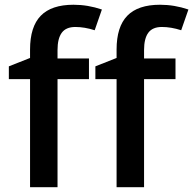

<svg xmlns="http://www.w3.org/2000/svg" viewBox="-20 -785 810 805"><path d="M353 -453.1H221.2V0H106V-453.1H17.1V-506.8L106 -542V-577.1Q106 -672.9 150.9 -719Q195.8 -765.1 288.1 -765.1Q348.6 -765.1 407.2 -745.1L377 -658.2Q334.5 -671.9 295.9 -671.9Q256.8 -671.9 239 -647.7Q221.2 -623.5 221.2 -575.2V-540H353ZM715.8 -453.1H584V0H468.8V-453.1H379.9V-506.8L468.8 -542V-577.1Q468.8 -672.9 513.7 -719Q558.6 -765.1 650.9 -765.1Q711.4 -765.1 770 -745.1L739.7 -658.2Q697.3 -671.9 658.7 -671.9Q619.6 -671.9 601.8 -647.7Q584 -623.5 584 -575.2V-540H715.8Z"/></svg>

Font: f42954597008400   
Style: Regular
Weight: 600
Foundry: Ascender Corporation
Version: Version 1.10